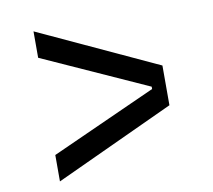

<svg xmlns="http://www.w3.org/2000/svg" viewBox="-73 -754 896 809"><g transform="rotate(-10 375.0 -350.0)"><path d="M120 -142 570 -345V-355L120 -558V-671L630 -435V-265L120 -29Z"/></g></svg>

Font: Martian Mono VF sWd Rg
Style: Regular
Weight: 400
Width: 6
Monospace: yes
Designer: Roman Shamin
Foundry: Evil Martians
Version: Version 1.100